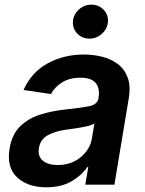

<svg xmlns="http://www.w3.org/2000/svg" viewBox="-20 -784 615 815"><path d="M176.1 11Q98.4 11 52.9 -30.9Q7.5 -72.8 20.6 -153.1Q30.9 -214.5 66.2 -248.4Q101.6 -282.3 151.5 -297.8Q201.3 -313.2 255 -318.9Q328.1 -326.7 361 -333.8Q393.8 -340.9 398.4 -367.9V-370Q404.8 -410.2 385.7 -432.2Q366.5 -454.2 321.7 -454.2Q274.9 -454.2 242.9 -433.8Q210.9 -413.4 196.4 -384.9L79.9 -402Q112.9 -476.6 181.6 -514.6Q250.4 -552.6 336.3 -552.6Q375.4 -552.6 412.8 -543.3Q450.3 -534.1 479.2 -512.8Q508.2 -491.5 521.8 -455.3Q535.5 -419 526.3 -365.1L465.6 0H342L354.8 -74.9H350.5Q327.8 -40.5 284.1 -14.7Q240.4 11 176.1 11ZM224.8 -83.5Q282.7 -83.5 322.6 -116.8Q362.6 -150.2 370 -195.7L380.7 -259.9Q371.4 -253.2 348.7 -248Q326 -242.9 301 -239.3Q275.9 -235.8 258.9 -233.3Q214.8 -227.3 182.9 -209.9Q150.9 -192.5 145.2 -155.2Q139.6 -120 162.1 -101.7Q184.7 -83.5 224.8 -83.5ZM359.4 -620Q328.8 -620 308.4 -641.2Q288 -662.3 289.4 -692.1Q291.2 -721.9 314.3 -743.1Q337.4 -764.2 367.9 -764.2Q398.8 -764.2 419.6 -743.1Q440.3 -721.9 438.2 -692.1Q436.1 -662.3 413.2 -641.2Q390.3 -620 359.4 -620Z"/></svg>

Font: Inter UI Semi Bold
Style: Italic
Weight: 600
Italic angle: -9.39999°
Designer: Rasmus Andersson
Foundry: rsms
Version: 3.2;8d6f07862